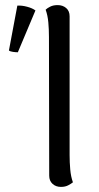

<svg xmlns="http://www.w3.org/2000/svg" viewBox="-20 -722 390 753"><path d="M219 11Q199 11 186 -1Q173 -13 173 -33L172 -577Q172 -607 169.5 -634.5Q167 -662 159 -684Q165 -690 177 -696Q189 -702 206 -702Q226 -702 239.5 -690.5Q253 -679 253 -658V-114Q253 -85 255.5 -57Q258 -29 266 -7Q260 -2 248 4.5Q236 11 219 11ZM50 -517Q42 -517 31 -518.5Q20 -520 15 -524L48 -700Q66 -701 86.5 -695.5Q107 -690 119 -681Z"/></svg>

Font: Arima Thin
Style: Regular
Weight: 400
Version: Version 1.100